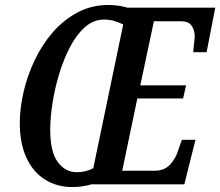

<svg xmlns="http://www.w3.org/2000/svg" viewBox="-20 -745 890 776"><path d="M272 11Q211 11 163 -18.5Q115 -48 87.5 -106Q60 -164 60 -248Q60 -307 75 -372.5Q90 -438 119.5 -500.5Q149 -563 192.5 -613.5Q236 -664 293 -694.5Q350 -725 419 -725Q438 -725 458 -722Q478 -719 495 -714H850L815 -534H761Q761 -539 762.5 -552.5Q764 -566 765.5 -579.5Q767 -593 767 -597Q767 -623 754.5 -641Q742 -659 713 -659H602L547 -400H732L720 -347H535L474 -55H606Q644 -55 667 -79.5Q690 -104 700 -137L715 -180H770L725 0H350Q313 11 272 11ZM290 -49Q327 -49 357 -65L478 -646Q464 -653 444 -659.5Q424 -666 401 -666Q358 -666 323.5 -635.5Q289 -605 263 -555Q237 -505 219 -445.5Q201 -386 192 -327Q183 -268 183 -221Q183 -131 213.5 -90Q244 -49 290 -49Z"/></svg>

Font: Noto Serif ExtraCondensed SemiBold
Style: Italic
Weight: 600
Width: 2
Italic angle: -12°
Designer: Monotype Design Team
Foundry: Monotype Imaging Inc.
Version: Version 2.013